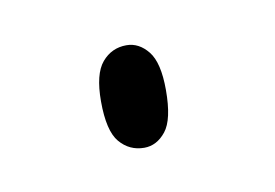

<svg xmlns="http://www.w3.org/2000/svg" viewBox="-30 -552 238 166"><g transform="rotate(-10 89.5 -469.0)"><path d="M87 -424Q74 -424 65.5 -434Q57 -444 57 -470Q57 -494 65.5 -504Q74 -514 87 -514Q98 -514 106 -504Q114 -494 114 -470Q114 -444 106 -434Q98 -424 87 -424Z"/></g></svg>

Font: Noto Serif Display Condensed ExtraLight
Style: Regular
Weight: 200
Width: 3
Designer: Monotype Design Team
Foundry: Monotype Imaging Inc.
Version: Version 2.009